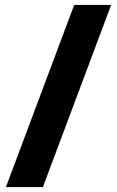

<svg xmlns="http://www.w3.org/2000/svg" viewBox="-20 -744 470 774"><path d="M428 -724 153 10H4L279 -724Z"/></svg>

Font: Noto Sans Lao UI Cond Blk
Style: Regular
Weight: 900
Width: 3
Designer: Monotype Design Team
Foundry: Monotype Imaging Inc.
Version: Version 2.000; ttfautohint (v1.8.4.7-5d5b)